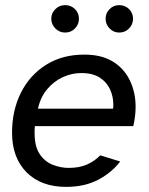

<svg xmlns="http://www.w3.org/2000/svg" viewBox="-20 -717 582 749"><path d="M238 12Q140 12 83.5 -45Q27 -102 27 -199Q27 -286 61.5 -355Q96 -424 159.5 -464Q223 -504 309 -504Q376 -504 420 -477Q464 -450 486.5 -403.5Q509 -357 509 -300Q509 -264 500 -225H116Q115 -218 115 -211Q115 -204 115 -197Q115 -146 134.5 -116.5Q154 -87 185 -74.5Q216 -62 248 -62Q290 -62 320 -75.5Q350 -89 371 -111L449 -87Q415 -43 362.5 -15.5Q310 12 238 12ZM128 -293H421Q422 -298 422 -302Q422 -306 422 -310Q422 -340 409.5 -368Q397 -396 369.5 -414Q342 -432 297 -432Q260 -432 225 -416Q190 -400 164 -369Q138 -338 128 -293ZM234 -590Q212 -590 196 -606Q180 -622 180 -644Q180 -666 196 -681.5Q212 -697 234 -697Q257 -697 272.5 -681.5Q288 -666 288 -644Q288 -622 272.5 -606Q257 -590 234 -590ZM445 -590Q423 -590 407.5 -606Q392 -622 392 -644Q392 -666 407.5 -681.5Q423 -697 445 -697Q468 -697 483.5 -681.5Q499 -666 499 -644Q499 -622 483.5 -606Q468 -590 445 -590Z"/></svg>

Font: Atkinson Hyperlegible
Style: Italic
Weight: 400
Italic angle: -12°
Designer: Elliott Scott, Megan Eiswerth, Linus Boman, Theodore Petrosky
Foundry: Braille Institute
Version: Version 1.006; ttfautohint (v1.8.3)